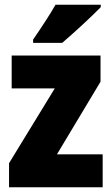

<svg xmlns="http://www.w3.org/2000/svg" viewBox="-20 -786 470 806"><path d="M403 -756V-766H213C188 -722 152 -668 119 -620V-606H241C292 -649 369 -721 403 -756ZM411 0V-138H219L402 -443V-553H29V-415H210L18 -101V0Z"/></svg>

Font: Noto Sans Sinhala UI Condensed Black
Style: Regular
Weight: 900
Width: 3
Designer: Jelle Bosma - Monotype Design Team
Foundry: Monotype Imaging Inc.
Version: Version 2.006